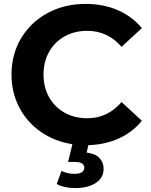

<svg xmlns="http://www.w3.org/2000/svg" viewBox="-20 -732 773 984"><path d="M603 -209 707 -113Q660 -55 590 -23Q520 9 433 12L424 50Q468 55 489.5 77.5Q511 100 511 133Q511 179 471 205.5Q431 232 364 232Q338 232 313 226.5Q288 221 271 211L295 144Q327 159 360 159Q412 159 412 127Q412 98 363 98H329L351 7Q260 -7 189.5 -56Q119 -105 79 -181Q39 -257 39 -350Q39 -454 88.5 -536.5Q138 -619 224.5 -665.5Q311 -712 419 -712Q510 -712 583.5 -680Q657 -648 707 -588L603 -492Q532 -574 427 -574Q362 -574 311 -545.5Q260 -517 231.5 -466Q203 -415 203 -350Q203 -285 231.5 -234Q260 -183 311 -154.5Q362 -126 427 -126Q532 -126 603 -209Z"/></svg>

Font: mBank
Style: Bold
Weight: 700
Designer: Julieta Ulanovsky
Foundry: Julieta Ulanovsky
Version: Version 7.200